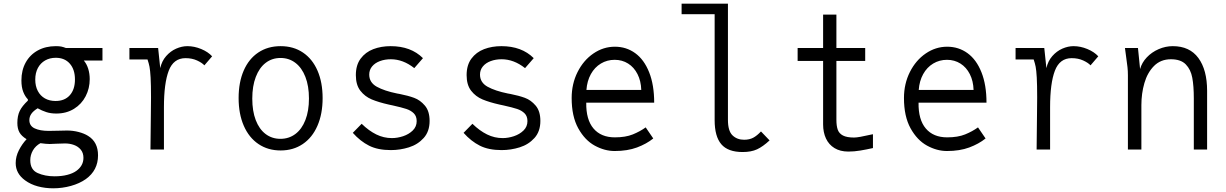

<svg xmlns="http://www.w3.org/2000/svg" viewBox="-20 -810 6640 1040"><path d="M116 167Q65 130 65 73.5Q65 38 82.2 4Q99.5 -30 124 -56Q96.5 -73 85.2 -93.2Q74 -113.5 74 -144Q74 -182.5 86.8 -209Q99.5 -235.5 131 -265V-272Q116 -287 106 -312.2Q96 -337.5 96 -374.5Q96 -429.5 119.2 -471.5Q142.5 -513.5 184.8 -536.8Q227 -560 282.5 -560Q300 -560 311.5 -557.8Q323 -555.5 337 -550H535V-482H434Q449.5 -464 457.8 -437.5Q466 -411 466 -381.5Q466 -331.5 444 -288.8Q422 -246 380.8 -220.5Q339.5 -195 285 -195Q254.5 -195 230.8 -202.8Q207 -210.5 184 -223.5Q160.5 -209 149.8 -193.5Q139 -178 139 -159.5Q139 -128 168 -114.5Q197 -101 244 -101L298 -102L343 -103Q375.5 -103 406 -95Q436.5 -87 457 -74Q511 -41 511 31.5Q511 112.5 445 160Q411 184 364.2 197Q317.5 210 268 210Q224.5 210 185.2 199.5Q146 189 116 167ZM393 116Q411.5 103 421.8 85Q432 67 432 45Q432 18.5 417.8 1Q403.5 -16.5 380.8 -24.8Q358 -33 332.5 -33L284 -31.5Q262.5 -30 249 -30Q230.5 -30 199 -34.5Q172.5 -20 158.2 4.8Q144 29.5 144 58Q144 109.5 183.8 127.2Q223.5 145 275 145Q314.5 145 344.2 137.2Q374 129.5 393 116ZM386 -379.5Q386 -433.5 358.2 -465.2Q330.5 -497 282 -497Q250 -497 224.8 -482.8Q199.5 -468.5 185.2 -441.8Q171 -415 171 -379Q171 -343.5 184.8 -317.2Q198.5 -291 223.2 -277Q248 -263 281 -263Q330.5 -263 358.2 -294.2Q386 -325.5 386 -379.5Z M797 -181 798 -282Q798 -351 795.8 -390.2Q793.5 -429.5 789.8 -448.5Q786 -467.5 779 -488H681V-550H836.5L848 -441Q856.5 -479.5 880 -506.2Q903.5 -533 934.2 -546.5Q965 -560 995 -560Q1032.5 -560 1069.8 -544.5Q1107 -529 1129 -505L1087 -456Q1074.5 -470 1047.2 -482.5Q1020 -495 985 -495Q920 -495 894 -427Q868 -359 868 -229V0H795Q795 -48 797 -181Z M1272.5 -279Q1272.5 -364 1300 -427.5Q1327.5 -491 1379 -525.5Q1430.5 -560 1500 -560Q1570 -560 1621.2 -525.2Q1672.5 -490.5 1700 -427Q1727.5 -363.5 1727.5 -278.5Q1727.5 -193 1699.5 -128.8Q1671.5 -64.5 1620 -29.8Q1568.5 5 1500 5Q1431.5 5 1380 -29.8Q1328.5 -64.5 1300.5 -128.8Q1272.5 -193 1272.5 -279ZM1653.5 -276.5Q1653.5 -344 1634.2 -393.5Q1615 -443 1580.2 -469.5Q1545.5 -496 1499.5 -496Q1453.5 -496 1419 -469.5Q1384.5 -443 1365.5 -393.2Q1346.5 -343.5 1346.5 -276Q1346.5 -208.5 1365.2 -159.5Q1384 -110.5 1418.5 -84.2Q1453 -58 1499 -58Q1545 -58 1580 -84.2Q1615 -110.5 1634.2 -159.8Q1653.5 -209 1653.5 -276.5Z M1891 -90.5 1939 -139.5Q1978 -101.5 2018.2 -81.8Q2058.5 -62 2103 -62Q2132.5 -62 2163.5 -72.2Q2194.5 -82.5 2215.8 -103.2Q2237 -124 2237 -154Q2237 -180.5 2221.5 -196Q2206 -211.5 2181.2 -219.8Q2156.5 -228 2107 -239L2086 -243.5Q2030.5 -256 1993.5 -271.5Q1956.5 -287 1932 -318.5Q1907.5 -350 1907.5 -403Q1907.5 -457.5 1933.5 -492.5Q1959.5 -527.5 2002 -543.8Q2044.5 -560 2096 -560Q2206 -560 2271 -495L2224 -441Q2163.5 -489 2097 -489Q2064.5 -489 2037.8 -479Q2011 -469 1995.5 -450.2Q1980 -431.5 1980 -406Q1980 -363 2021 -340.2Q2062 -317.5 2131 -303.5Q2140 -301.5 2145 -301Q2190.5 -292 2223.2 -280Q2256 -268 2281.5 -238Q2307 -208 2307 -155Q2307 -98 2275 -62.5Q2243 -27 2195.2 -12Q2147.5 3 2097 3Q2026.5 3 1979 -21Q1931.5 -45 1891 -90.5Z M2491 -90.5 2539 -139.5Q2578 -101.5 2618.2 -81.8Q2658.5 -62 2703 -62Q2732.5 -62 2763.5 -72.2Q2794.5 -82.5 2815.8 -103.2Q2837 -124 2837 -154Q2837 -180.5 2821.5 -196Q2806 -211.5 2781.2 -219.8Q2756.5 -228 2707 -239L2686 -243.5Q2630.5 -256 2593.5 -271.5Q2556.5 -287 2532 -318.5Q2507.5 -350 2507.5 -403Q2507.5 -457.5 2533.5 -492.5Q2559.5 -527.5 2602 -543.8Q2644.5 -560 2696 -560Q2806 -560 2871 -495L2824 -441Q2763.5 -489 2697 -489Q2664.5 -489 2637.8 -479Q2611 -469 2595.5 -450.2Q2580 -431.5 2580 -406Q2580 -363 2621 -340.2Q2662 -317.5 2731 -303.5Q2740 -301.5 2745 -301Q2790.5 -292 2823.2 -280Q2856 -268 2881.5 -238Q2907 -208 2907 -155Q2907 -98 2875 -62.5Q2843 -27 2795.2 -12Q2747.5 3 2697 3Q2626.5 3 2579 -21Q2531.5 -45 2491 -90.5Z M3076.5 -279Q3076.5 -356 3108.5 -419.8Q3140.5 -483.5 3194.2 -520.2Q3248 -557 3310.5 -557Q3372.5 -557 3420.8 -522Q3469 -487 3496.2 -418.5Q3523.5 -350 3523.5 -254H3155.5Q3154 -162 3194.8 -114Q3235.5 -66 3310.5 -66Q3368.5 -66 3407.8 -82Q3447 -98 3477.5 -120L3518.5 -60Q3482 -30.5 3430.2 -11.2Q3378.5 8 3309.5 8Q3255 8 3201.5 -21.2Q3148 -50.5 3112.2 -115Q3076.5 -179.5 3076.5 -279ZM3309.5 -486Q3268.5 -486 3234.8 -465.8Q3201 -445.5 3180.5 -408.5Q3160 -371.5 3156.5 -323H3453.5Q3452 -371.5 3433.2 -408.5Q3414.5 -445.5 3382.2 -465.8Q3350 -486 3309.5 -486Z M3851 -159V-733H3672V-790H3923V-161Q3923 -100.5 3947.8 -76.8Q3972.5 -53 4010.5 -53Q4039.5 -53 4060 -64Q4080.5 -75 4102 -98L4148.5 -49.5Q4112.5 -16 4080.8 -1.2Q4049 13.5 4002.5 13.5Q3923 13.5 3887 -28.8Q3851 -71 3851 -159Z M4438.5 -136V-480H4300.5V-550H4438.5V-731H4510.5V-550H4666.5V-480H4510.5V-161Q4510.5 -128 4517.8 -107.5Q4525 -87 4546 -76Q4567 -65 4606.5 -65Q4629.5 -65 4698.5 -81L4708.5 -83V-8Q4672.5 0 4639.8 5.5Q4607 11 4575.5 11Q4531 11 4500.2 -7.8Q4469.5 -26.5 4454 -59.8Q4438.5 -93 4438.5 -136Z M4876.5 -279Q4876.5 -356 4908.5 -419.8Q4940.5 -483.5 4994.2 -520.2Q5048 -557 5110.5 -557Q5172.5 -557 5220.8 -522Q5269 -487 5296.2 -418.5Q5323.5 -350 5323.5 -254H4955.5Q4954 -162 4994.8 -114Q5035.5 -66 5110.5 -66Q5168.5 -66 5207.8 -82Q5247 -98 5277.5 -120L5318.5 -60Q5282 -30.5 5230.2 -11.2Q5178.5 8 5109.5 8Q5055 8 5001.5 -21.2Q4948 -50.5 4912.2 -115Q4876.5 -179.5 4876.5 -279ZM5109.5 -486Q5068.5 -486 5034.8 -465.8Q5001 -445.5 4980.5 -408.5Q4960 -371.5 4956.5 -323H5253.5Q5252 -371.5 5233.2 -408.5Q5214.5 -445.5 5182.2 -465.8Q5150 -486 5109.5 -486Z M5597 -181 5598 -282Q5598 -351 5595.8 -390.2Q5593.5 -429.5 5589.8 -448.5Q5586 -467.5 5579 -488H5481V-550H5636.5L5648 -441Q5656.5 -479.5 5680 -506.2Q5703.5 -533 5734.2 -546.5Q5765 -560 5795 -560Q5832.5 -560 5869.8 -544.5Q5907 -529 5929 -505L5887 -456Q5874.5 -470 5847.2 -482.5Q5820 -495 5785 -495Q5720 -495 5694 -427Q5668 -359 5668 -229V0H5595Q5595 -48 5597 -181Z M6080.5 -497.5 6073.5 -550H6144L6155.5 -436Q6165 -471 6191.8 -499.2Q6218.5 -527.5 6256 -543.8Q6293.5 -560 6332.5 -560Q6424 -560 6471.2 -495.8Q6518.5 -431.5 6518.5 -318V0H6446.5V-277Q6446.5 -344 6438.2 -388.8Q6430 -433.5 6403 -461.2Q6376 -489 6322.5 -489Q6267 -489 6231 -452.8Q6195 -416.5 6178.8 -360Q6162.5 -303.5 6162.5 -241V0H6089.5V-402Q6089.5 -425.5 6087.2 -446.2Q6085 -467 6080.5 -497.5Z"/></svg>

Font: JuliaMono Light
Style: Regular
Weight: 300
Monospace: yes
Designer: cormullion
Foundry: corm
Version: Version 0.054; ttfautohint (v1.8.4)